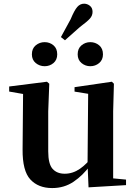

<svg xmlns="http://www.w3.org/2000/svg" viewBox="-20 -977 718 1014"><path d="M215.8 -627.3Q189.3 -627.3 168.8 -644Q148.4 -660.8 148.4 -690Q148.4 -721 168.8 -737.7Q189.3 -754.4 215.8 -754.4Q242.5 -754.4 262.4 -737.7Q282.2 -721 282.2 -690Q282.2 -660.8 262.4 -644Q242.5 -627.3 215.8 -627.3ZM301.7 -781.2 353.1 -875.5Q372.6 -922.7 387.9 -940.1Q403.2 -957.5 424 -957.5Q440.8 -957.5 454.8 -946.4Q468.8 -935.4 468.8 -914.4Q468.8 -894.4 454.7 -878.7Q440.7 -863 402.1 -834.4L323.1 -764.3ZM456.9 -627.3Q430.8 -627.3 410.5 -644Q390.2 -660.8 390.2 -690Q390.2 -721 410.5 -737.7Q430.8 -754.4 456.9 -754.4Q483.6 -754.4 503.7 -737.7Q523.8 -721 523.8 -690Q523.8 -660.8 503.7 -644Q483.6 -627.3 456.9 -627.3ZM255.7 16.2Q182.1 16.2 140.2 -29.3Q98.3 -74.7 99.3 -187.9L102 -497.7L132 -475.4L28.4 -493.5V-520.2L228 -545.4L240.2 -534.8L234.7 -388.7V-177.8Q234.7 -111 257.7 -85.3Q280.7 -59.5 321.8 -59.5Q364.7 -59.5 402.5 -85.8Q440.3 -112.1 469.6 -153.8L503.2 -103H456Q418.4 -51 368.8 -17.4Q319.2 16.2 255.7 16.2ZM447.6 12.4 442.4 -109.4V-111.9L445.6 -481.6L373.7 -493.2V-516.6L570.9 -545.4L581.6 -534.8L577.6 -388.7V-35L645.6 -28.5V0.7Z"/></svg>

Font: Noto Serif SC
Style: Regular
Weight: 200
Designer: Ryoko NISHIZUKA 西塚涼子 (kana & ideographs); Frank Grießhammer (Latin, Greek & Cyrillic); Wenlong ZHANG 张文龙 (bopomofo); San
Foundry: Adobe
Version: Version 2.001;hotconv 1.1.0;makeotfexe 2.6.0